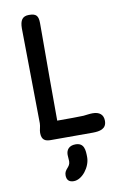

<svg xmlns="http://www.w3.org/2000/svg" viewBox="-109 -830 755 1160"><g transform="rotate(-10 268.5 -250.0)"><path d="M96.7 -54.2C96.7 -9.3 120.1 0 152.3 0H411.6C452.1 -0.5 495.1 -7.3 495.1 -58.1C495.1 -95.7 471.7 -115.7 429.2 -115.7C408.7 -115.7 390.6 -111.8 372.6 -110.4C338.9 -108.9 287.1 -108.9 211.4 -108.9C210.4 -237.8 210.9 -511.2 211.4 -632.8V-706.1C211.4 -752.9 198.2 -767.6 153.3 -767.6C113.3 -767.6 98.1 -744.1 97.7 -694.8L105 -111.8C105 -90.8 96.7 -73.2 96.7 -54.2ZM237.3 105.5C237.3 120.1 239.7 132.8 239.7 145C239.7 182.6 203.6 186.5 203.6 225.1C203.6 253.9 217.8 268.6 247.1 268.6C299.3 268.6 351.1 199.2 351.1 140.6C351.1 96.7 348.6 51.3 294.9 51.3C255.4 51.3 237.3 74.7 237.3 105.5Z"/></g></svg>

Font: Autour One
Style: Regular
Weight: 400
Designer: Eben Sorkin
Foundry: Eben Sorkin
Version: Version 1.002